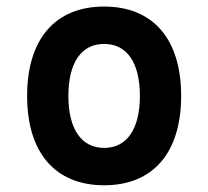

<svg xmlns="http://www.w3.org/2000/svg" viewBox="-20 -547 626 577"><path d="M293 9.8C439.9 9.8 524.4 -87.9 524.4 -258.8C524.4 -429.7 439.9 -527.3 293 -527.3C146 -527.3 61.5 -429.7 61.5 -258.8C61.5 -87.9 146 9.8 293 9.8ZM293 -102.5C224.6 -102.5 185.5 -159.2 185.5 -258.8C185.5 -358.9 224.6 -415 293 -415C361.3 -415 400.4 -358.9 400.4 -258.8C400.4 -159.2 361.3 -102.5 293 -102.5Z"/></svg>

Font: Cascadia Code NF SemiBold
Style: Regular
Weight: 600
Monospace: yes
Designer: Aaron Bell
Foundry: Saja Typeworks
Version: Version 2404.023